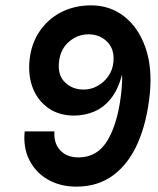

<svg xmlns="http://www.w3.org/2000/svg" viewBox="-20 -682 589 716"><path d="M265 14Q205 14 159.2 -12Q113.5 -38 89.8 -84.5Q66 -131 72 -192H183Q180 -147 205 -121Q230 -95 272 -95Q345.5 -95 383.8 -163.2Q422 -231.5 433 -345Q434.5 -360 435.2 -374.2Q436 -388.5 435 -404Q421 -349 394.2 -315.2Q367.5 -281.5 331.8 -266.2Q296 -251 256 -251Q202 -251 162.8 -277.2Q123.5 -303.5 104 -349.8Q84.5 -396 90 -456Q96 -518 127.2 -564.5Q158.5 -611 208.2 -636.5Q258 -662 320 -662Q390 -662 442.8 -621Q495.5 -580 521.8 -506.5Q548 -433 539 -335Q528.5 -228.5 494.5 -150.2Q460.5 -72 403 -29Q345.5 14 265 14ZM292 -348Q319 -348 343.2 -361.2Q367.5 -374.5 383.8 -397.5Q400 -420.5 403 -451Q407.5 -498.5 379.8 -526.2Q352 -554 310 -554Q269 -554 237 -526.2Q205 -498.5 200 -451Q194.5 -402.5 222 -375.2Q249.5 -348 292 -348Z"/></svg>

Font: Karla
Style: Bold Italic
Weight: 700
Italic angle: -8°
Designer: Jonathan Pinhorn
Version: Version 2.004;gftools[0.9.33]